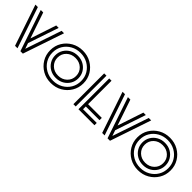

<svg xmlns="http://www.w3.org/2000/svg" viewBox="116 -1088 1773 1773"><g transform="rotate(45 1003.0 -201.0)"><path d="M216 0 80 -402H112L198 -149L282 -402H314L213 -103L232 -47L352 -402H384L248 0ZM146 0 10 -402H42L178 0Z M808 -201Q808 -253 783.5 -293.5Q759 -334 716.5 -358Q674 -382 621 -382Q568 -382 525.5 -358Q483 -334 458.5 -293.5Q434 -253 434 -201Q434 -150 458.5 -109Q483 -68 525.5 -44Q568 -20 621 -20Q674 -20 716.5 -44Q759 -68 783.5 -109Q808 -150 808 -201ZM742 -201Q742 -251 707.5 -283.5Q673 -316 621 -316Q569 -316 534.5 -283.5Q500 -251 500 -201Q500 -152 534.5 -119Q569 -86 621 -86Q673 -86 707.5 -119Q742 -152 742 -201ZM621 -56Q578 -56 544 -75Q510 -94 490 -127Q470 -160 470 -201Q470 -242 490 -275Q510 -308 544 -327Q578 -346 621 -346Q664 -346 698 -327Q732 -308 752 -275Q772 -242 772 -201Q772 -160 752 -127Q732 -94 698 -75Q664 -56 621 -56ZM621 10Q560 10 511 -18Q462 -46 433 -94Q404 -142 404 -201Q404 -261 433 -308.5Q462 -356 511 -384Q560 -412 621 -412Q682 -412 731 -384Q780 -356 809 -308.5Q838 -261 838 -201Q838 -142 809 -94Q780 -46 731 -18Q682 10 621 10Z M974 0V-402H1004V-96H1183V-66H1004V-30H1183V0ZM908 0V-402H938V0Z M1354 0 1218 -402H1250L1336 -149L1420 -402H1452L1351 -103L1370 -47L1490 -402H1522L1386 0ZM1284 0 1148 -402H1180L1316 0Z M1946 -201Q1946 -253 1921.5 -293.5Q1897 -334 1854.5 -358Q1812 -382 1759 -382Q1706 -382 1663.5 -358Q1621 -334 1596.5 -293.5Q1572 -253 1572 -201Q1572 -150 1596.5 -109Q1621 -68 1663.5 -44Q1706 -20 1759 -20Q1812 -20 1854.5 -44Q1897 -68 1921.5 -109Q1946 -150 1946 -201ZM1880 -201Q1880 -251 1845.5 -283.5Q1811 -316 1759 -316Q1707 -316 1672.5 -283.5Q1638 -251 1638 -201Q1638 -152 1672.5 -119Q1707 -86 1759 -86Q1811 -86 1845.5 -119Q1880 -152 1880 -201ZM1759 -56Q1716 -56 1682 -75Q1648 -94 1628 -127Q1608 -160 1608 -201Q1608 -242 1628 -275Q1648 -308 1682 -327Q1716 -346 1759 -346Q1802 -346 1836 -327Q1870 -308 1890 -275Q1910 -242 1910 -201Q1910 -160 1890 -127Q1870 -94 1836 -75Q1802 -56 1759 -56ZM1759 10Q1698 10 1649 -18Q1600 -46 1571 -94Q1542 -142 1542 -201Q1542 -261 1571 -308.5Q1600 -356 1649 -384Q1698 -412 1759 -412Q1820 -412 1869 -384Q1918 -356 1947 -308.5Q1976 -261 1976 -201Q1976 -142 1947 -94Q1918 -46 1869 -18Q1820 10 1759 10Z"/></g></svg>

Font: Zen Tokyo Zoo
Style: Regular
Weight: 400
Designer: Yoshimichi Ohira
Foundry: A-1 Corp ZenFonts
Version: Version 1.002; ttfautohint (v1.8.3)